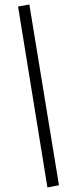

<svg xmlns="http://www.w3.org/2000/svg" viewBox="-20 -769 309 850"><path d="M190 61 60 -740 110 -749 241 51Z"/></svg>

Font: Nunito Sans 12pt ExtraLight 12pt Light
Style: Italic
Weight: 300
Italic angle: -9°
Version: Version 3.101;gftools[0.9.27]